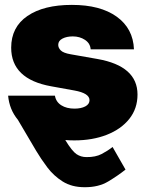

<svg xmlns="http://www.w3.org/2000/svg" viewBox="-20 -573 607 797"><path d="M536.1 -368.2H356.4Q354.5 -393.1 332.8 -407.5Q311 -421.9 282.2 -421.9Q256.8 -421.9 239.3 -412.8Q221.7 -403.8 221.7 -386.7Q221.7 -374.5 232.2 -363.8Q242.7 -353 273.4 -347.7L384.8 -328.1Q550.8 -298.8 550.8 -180.7Q550.8 -122.1 516.6 -79.3Q482.4 -36.6 423.1 -13.4Q363.8 9.8 288.1 9.8Q269 9.8 251 8.3Q279.3 54.7 297.6 66.9Q315.9 79.1 338.9 79.1Q376.5 79.6 402.1 66.2Q427.7 52.7 447.3 37.1L501 130.9Q470.7 155.3 429.9 179.9Q389.2 204.6 331.1 204.1Q277.8 204.1 240.2 180.4Q202.6 156.7 176.3 121.6Q149.9 86.4 129.9 52.7L54.2 -75.7Q19 -118.2 13.7 -175.8H208Q212.4 -149.9 234.4 -136Q256.3 -122.1 289.1 -122.1Q316.4 -122.1 334 -131.3Q351.6 -140.6 351.6 -157.2Q351.6 -186 289.1 -197.3L192.4 -214.8Q26.4 -244.6 26.4 -375Q26.4 -460.4 93.8 -506.6Q161.1 -552.7 278.3 -552.7Q396.5 -552.7 464.6 -503.7Q532.7 -454.6 536.1 -368.2Z"/></svg>

Font: Inter Tight Black
Style: Regular
Weight: 900
Designer: Rasmus Andersson
Foundry: rsms
Version: Version 3.004; ttfautohint (v1.8.4.7-5d5b)